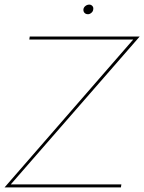

<svg xmlns="http://www.w3.org/2000/svg" viewBox="-31 -820 631 840"><path d="M354 -757.8Q344.2 -757.8 338.6 -763.9Q333 -770 334 -779.8Q335.4 -788.1 342.8 -793.9Q350.1 -799.8 359.9 -799.8Q367.7 -799.8 373 -793.9Q378.4 -788.1 377 -779.8Q376.5 -770.5 369.1 -764.2Q361.8 -757.8 354 -757.8ZM-11.2 0 551.8 -647H97.2L99.1 -660.2H580.1L16.1 -13.2H500L498 0Z"/></svg>

Font: Human Sans Thin
Style: Italic
Weight: 100
Italic angle: -8°
Designer: Tim Radville
Foundry: Continuum
Version: Version 1.000;FEAKit 1.0